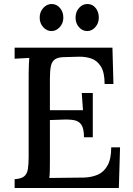

<svg xmlns="http://www.w3.org/2000/svg" viewBox="-20 -938 663 958"><path d="M399 -253Q399 -296 386.5 -315Q374 -334 349 -338.5Q324 -343 287 -341L229 -339V-131Q229 -104 228.5 -83.5Q228 -63 226 -50L398 -52Q437 -53 468 -66.5Q499 -80 517 -113Q535 -146 535 -203H579L573 0H53V-44Q86 -46 100.5 -58Q115 -70 119 -94Q123 -118 123 -155V-571Q123 -593 124 -613.5Q125 -634 126 -649Q109 -648 89 -647Q69 -646 53 -645V-700H541L546 -519H502Q502 -576 483.5 -606Q465 -636 435.5 -646Q406 -656 372 -655L302 -653Q271 -653 255 -642.5Q239 -632 234 -608.5Q229 -585 229 -545V-388H394L388 -474H443V-253ZM237 -783Q213 -783 195.5 -802.5Q178 -822 178 -850Q178 -879 196 -898.5Q214 -918 238 -918Q262 -918 279 -898.5Q296 -879 296 -850Q296 -822 278 -802.5Q260 -783 237 -783ZM415 -783Q391 -783 374 -802.5Q357 -822 357 -850Q357 -879 374.5 -898.5Q392 -918 416 -918Q441 -918 457 -898.5Q473 -879 473 -850Q473 -822 455.5 -802.5Q438 -783 415 -783Z"/></svg>

Font: Lora Medium
Style: Regular
Weight: 500
Designer: Olga Karpushina, Alexei Vanyashin (Cyrillic)
Foundry: Cyreal
Version: Version 3.004